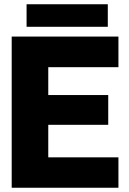

<svg xmlns="http://www.w3.org/2000/svg" viewBox="-20 -883 608 903"><path d="M35 0H537V-143H207V-296H489V-436H207V-567H537V-711H35ZM105 -757H487V-863H105Z"/></svg>

Font: Asimov Pro
Style: Ult
Weight: 900
Designer: Google
Version: Version 2.000980; 2014